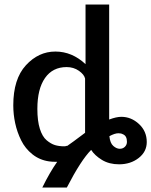

<svg xmlns="http://www.w3.org/2000/svg" viewBox="-20 -710 672 853"><path d="M39 -242Q39 -359 95 -420Q151 -481 226 -481Q300 -481 360 -425V-690H465V-179Q497 -191 519 -191Q563 -191 597.5 -159Q632 -127 632 -79Q632 -36 596 -8Q560 20 509 20Q465 20 433 0.5Q401 -19 385 -44Q340 1 277 123H168Q202 54 234 9Q210 9 198 7Q156 1 124 -24.5Q92 -50 74 -86.5Q56 -123 47.5 -162.5Q39 -202 39 -242ZM146 -226Q146 -173 157 -138Q168 -103 187 -87Q206 -71 224 -65.5Q242 -60 265 -60Q268 -60 271 -60.5Q274 -61 276 -62H279Q297 -74 358 -120V-361Q354 -379 330.5 -395.5Q307 -412 276 -412Q214 -412 180 -363.5Q146 -315 146 -226ZM466 -105Q469 -74 483.5 -61.5Q498 -49 512 -49Q526 -49 535 -58Q544 -67 544 -80Q544 -107 525 -114Q518 -118 506 -118Q490 -118 466 -105Z"/></svg>

Font: Coval
Style: Medium
Weight: 500
Foundry: Context Ltd
Version: Version 001.000